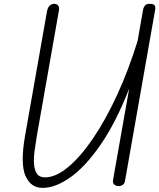

<svg xmlns="http://www.w3.org/2000/svg" viewBox="-20 -948 812 978"><path d="M197 9Q136 9 109.5 -52.8Q83 -114.5 107.5 -255.5L219.5 -891Q221.5 -902 226.2 -910.5Q231 -919 238.8 -923.8Q246.5 -928.5 256.5 -928.5Q270.5 -928 276.8 -919.2Q283 -910.5 280.5 -896.5L167.5 -255Q161.5 -219.5 156.5 -182.5Q151.5 -145.5 153.2 -114.2Q155 -83 167.8 -63.8Q180.5 -44.5 209 -44.5Q264 -44.5 327 -96.8Q390 -149 454 -243.2Q518 -337.5 576.5 -464.2Q635 -591 681 -740L709 -900Q711.5 -912 718.8 -920.2Q726 -928.5 743 -928.5Q761.5 -928.5 767.2 -921Q773 -913.5 770.5 -899L617 -28Q615 -13.5 605.8 -6.8Q596.5 0 585 0Q571 0 562 -7.8Q553 -15.5 556 -32.5L638 -496.5Q571 -325.5 494 -213.2Q417 -101 340.2 -46Q263.5 9 197 9Z"/></svg>

Font: Edu VIC WA NT Hand
Style: Regular
Weight: 400
Designer: Tina and Corey Anderson, Eben Sorkin, Mirko Velimirovic
Foundry: Google for Education
Version: Version 1.000